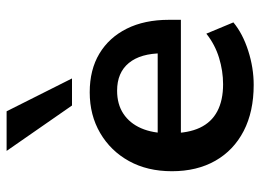

<svg xmlns="http://www.w3.org/2000/svg" viewBox="-126 -672 807 596"><g transform="rotate(-90 278.0 -373.5)"><path d="M313 10Q230 10 170 -21Q110 -52 77.5 -109Q45 -166 45 -244Q45 -320 76.5 -377Q108 -434 163.5 -466.5Q219 -499 290 -499Q360 -499 410 -469Q460 -439 487.5 -384Q515 -329 515 -253V-216H146V-288H427L411 -273Q411 -341 381 -377.5Q351 -414 295 -414Q253 -414 223.5 -394.5Q194 -375 178.5 -339.5Q163 -304 163 -255V-248Q163 -193 180 -157Q197 -121 231 -103Q265 -85 315 -85Q356 -85 397 -97.5Q438 -110 472 -137L507 -53Q472 -24 419 -7Q366 10 313 10ZM249 -554 108 -757H231L333 -554Z"/></g></svg>

Font: Nunito Sans 12pt ExtraLight
Style: Regular
Weight: 200
Designer: Vernon Adams
Foundry: Vernon Adams
Version: Version 3.101;gftools[0.9.27]